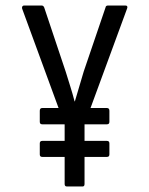

<svg xmlns="http://www.w3.org/2000/svg" viewBox="-20 -675 540 695"><path d="M222 0Q214 0 214 -9V-224L60 -644Q59 -649 61 -652Q63 -655 67 -655H131Q137 -655 140 -648L218 -415Q226 -389 234.5 -362Q243 -335 250 -308H251Q259 -335 267 -362Q275 -389 283 -416L362 -648Q363 -655 371 -655H434Q439 -655 440.5 -652Q442 -649 440 -644L286 -225V-9Q286 0 279 0ZM133 -107Q124 -107 124 -116V-156Q124 -165 133 -165H367Q376 -165 376 -156V-116Q376 -107 367 -107ZM133 -225Q124 -225 124 -234V-274Q124 -284 133 -284H367Q376 -284 376 -274V-234Q376 -225 367 -225Z"/></svg>

Font: Sofia Sans Condensed
Style: Regular
Weight: 400
Designer: Botio Nikoltchev, Ani Petrova
Foundry: lettersoup
Version: Version 4.100